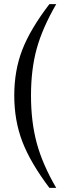

<svg xmlns="http://www.w3.org/2000/svg" viewBox="-20 -770 327 929"><path d="M49 -308Q49 -429 88 -529.5Q127 -630 219 -750H252Q185 -634 157.5 -534Q130 -434 130 -308Q130 -180 158 -77Q186 26 252 139H219Q127 17 88 -85Q49 -187 49 -308Z"/></svg>

Font: Fahkwang Light
Style: Regular
Weight: 300
Version: Version 1.000; ttfautohint (v1.6)